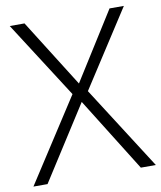

<svg xmlns="http://www.w3.org/2000/svg" viewBox="-81 -779 710 845"><g transform="rotate(-10 274.0 -357.0)"><path d="M547 0H480L274 -330L63 0H0L240 -371L20 -714H86L276 -412L466 -714H530L309 -372Z"/></g></svg>

Font: BC Sans Light
Style: Regular
Weight: 300
Designer: Monotype Design Team
Foundry: Monotype Imaging Inc.
Version: Version 2.000;GOOG;noto-source:20170915:90ef993387c0